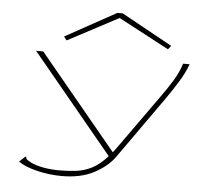

<svg xmlns="http://www.w3.org/2000/svg" viewBox="-57 -752 1115 989"><g transform="rotate(5 500.0 -257.0)"><path d="M298 174Q234 174 171 159Q108 144 72 119L96 97L104 90L108 95Q108 103 114.5 107Q121 111 135 119Q191 145 280 146Q328 146 369.5 141Q411 136 450.5 116Q490 96 530 51L110 -457H147L549 29Q560 16 571 0L767 -275Q799 -319 827.5 -365Q856 -411 870 -457H904Q887 -411 858 -364Q829 -317 796 -270L568 52Q532 102 464 138Q396 174 298 174ZM262 -524 247 -543 510 -688H538L801 -543L786 -524L524 -663Z"/></g></svg>

Font: Inconsolata UltraExpanded ExtraLight
Style: Regular
Weight: 200
Width: 9
Monospace: yes
Designer: Raph Levien, Cyreal, Brenton Simpson
Foundry: Raph Levien, Cyreal, Google
Version: Version 3.001; ttfautohint (v1.8.2.53-6de2)